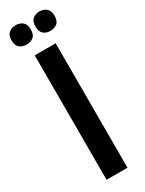

<svg xmlns="http://www.w3.org/2000/svg" viewBox="-227 -853 664 882"><g transform="rotate(-30 105.0 -412.0)"><path d="M49 0V-660H160V0ZM168 -721Q147 -721 132.5 -733Q118 -745 118 -773Q118 -800 132.5 -812Q147 -824 167 -824Q189 -824 204 -812Q219 -800 219 -772Q219 -744 204 -732.5Q189 -721 168 -721ZM42 -721Q21 -721 6 -733Q-9 -745 -9 -773Q-9 -800 6 -812Q21 -824 41 -824Q63 -824 78 -812Q93 -800 93 -772Q93 -744 78 -732.5Q63 -721 42 -721Z"/></g></svg>

Font: Bricolage Grotesque 48pt Medium
Style: Regular
Weight: 500
Designer: Mathieu Triay
Foundry: Atelier Triay
Version: Version 1.000; ttfautohint (v1.8.4.7-5d5b);gftools[0.9.32]